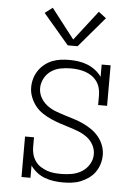

<svg xmlns="http://www.w3.org/2000/svg" viewBox="-54 -805 609 855"><g transform="rotate(5 250.0 -377.5)"><path d="M259 8Q238 8 217.5 5Q197 2 178 -5Q159 -12 142.5 -25Q126 -38 114 -55V0H74V-181H114V-136Q114 -120 118.5 -104Q123 -88 132.5 -74.5Q142 -61 156 -52Q170 -43 185.5 -37.5Q201 -32 217.5 -30.5Q234 -29 250 -29Q274 -29 297.5 -33.5Q321 -38 341 -50.5Q361 -63 373.5 -84Q386 -105 386 -129Q386 -151 375 -171Q364 -191 346 -204Q328 -217 307.5 -225Q287 -233 265.5 -239.5Q244 -246 223 -253Q202 -260 182 -269Q162 -278 143.5 -290.5Q125 -303 111.5 -320.5Q98 -338 90 -359Q82 -380 82 -402Q82 -422 87.5 -441Q93 -460 104 -476.5Q115 -493 130.5 -505.5Q146 -518 164.5 -525.5Q183 -533 202.5 -535.5Q222 -538 242 -538Q262 -538 282.5 -535Q303 -532 322 -524.5Q341 -517 357.5 -504.5Q374 -492 386 -475V-530H426V-349H386V-394Q386 -410 381.5 -426Q377 -442 367.5 -455Q358 -468 344 -477.5Q330 -487 314.5 -492Q299 -497 283 -499Q267 -501 251 -501Q228 -501 205 -496.5Q182 -492 163 -479Q144 -466 133 -445Q122 -424 122 -402Q122 -379 133 -359.5Q144 -340 161.5 -326.5Q179 -313 200 -305Q221 -297 242 -290.5Q263 -284 284 -277.5Q305 -271 325.5 -261.5Q346 -252 364 -239.5Q382 -227 396 -210Q410 -193 418 -172Q426 -151 426 -129Q426 -108 420 -88.5Q414 -69 402.5 -52.5Q391 -36 374 -24Q357 -12 338.5 -4.5Q320 3 299.5 5.5Q279 8 259 8ZM228 -602 113 -737 147 -763 250 -630 353 -763 387 -737 272 -602Z"/></g></svg>

Font: Iosevka Slab Extralight
Style: Regular
Weight: 200
Monospace: yes
Designer: Belleve Invis
Foundry: Belleve Invis
Version: Version 11.1.1; ttfautohint (v1.8.3)